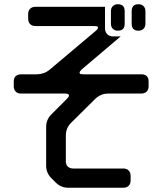

<svg xmlns="http://www.w3.org/2000/svg" viewBox="-20 -783 768 907"><path d="M550 -611H515Q497 -611 486.5 -621.5Q476 -632 476 -650V-751H148Q132 -751 122.5 -742Q113 -733 113 -716V-695Q113 -679 122 -669.5Q131 -660 148 -660H424Q443 -660 443 -654Q443 -645 432 -637L216 -455Q202 -443 186 -437.5Q170 -432 154 -432H80Q64 -432 54.5 -423.5Q45 -415 45 -398V-376Q45 -360 54 -350.5Q63 -341 80 -341H287Q306 -341 306 -332Q306 -326 297 -317L223 -243Q198 -218 198 -184V0Q198 34 223 59L243 79Q268 104 303 104H562Q578 104 587.5 95Q597 86 597 69V48Q597 32 588 22.5Q579 13 562 13H326Q310 13 300.5 4Q291 -5 291 -22V-143Q291 -178 316 -203L431 -317Q457 -341 491 -341H647Q663 -341 672.5 -350Q682 -359 682 -376V-398Q682 -432 647 -432H374Q358 -432 357 -436L356 -440Q355 -444 366 -455ZM634 -638Q649 -638 658 -647Q667 -656 667 -671V-730Q667 -745 658 -754Q649 -763 634 -763Q602 -763 602 -730V-671Q602 -638 634 -638ZM537 -638Q569 -638 569 -671V-730Q569 -763 537 -763Q522 -763 513 -754Q504 -745 504 -730V-671Q504 -656 513 -647Q522 -638 537 -638Z"/></svg>

Font: WDXL Lubrifont TC
Style: Regular
Weight: 400
Designer: [WDXL Lubrifont] Copyright 2020-2022 (c) NightFurySL2001, Skr-ZERO; [ZCOOL QingKe HuangYou] Copyright 2018-2022 (c) The 
Version: Version 2.001;hotconv 1.1.1;makeotfexe 2.6.0